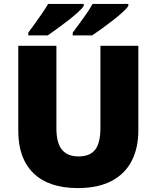

<svg xmlns="http://www.w3.org/2000/svg" viewBox="-20 -947 797 977"><path d="M376 10Q228 10 150.5 -65.5Q73 -141 73 -280V-714H267V-295Q267 -219 295.5 -185Q324 -151 379 -151Q438 -151 464.5 -185.5Q491 -220 491 -296V-714H684V-284Q684 -194 650 -128Q616 -62 547.5 -26Q479 10 376 10ZM633 -917Q625 -904 603 -884Q581 -864 552.5 -842Q524 -820 496.5 -800Q469 -780 449 -767H350V-781Q364 -800 383 -825.5Q402 -851 420.5 -878Q439 -905 451 -927H633ZM406 -917Q398 -904 376 -884Q354 -864 325.5 -842Q297 -820 269.5 -800Q242 -780 223 -767H124V-781Q138 -800 156.5 -825.5Q175 -851 193.5 -878Q212 -905 225 -927H406Z"/></svg>

Font: Noto Sans Symbols Black
Style: Regular
Weight: 900
Version: Version 2.002